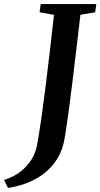

<svg xmlns="http://www.w3.org/2000/svg" viewBox="-111 -763 496 948"><path d="M-71.5 165 -91 125.5Q-44 111 -10 84.5Q24 58 44.8 24Q65.5 -10 72 -47Q84 -113 95 -191.5Q106 -270 116.5 -354.8Q127 -439.5 136.8 -524.8Q146.5 -610 155.5 -689.5L84.5 -702.5L90 -743H364.5L359 -702.5L286 -690Q275.5 -599.5 265.2 -512.8Q255 -426 245.5 -348.8Q236 -271.5 227.5 -209Q219 -146.5 212 -103.2Q205 -60 199.5 -41.5Q181 17.5 142.2 60.2Q103.5 103 49 129Q-5.5 155 -71.5 165Z"/></svg>

Font: Merriweather 48pt SemiBold
Style: Italic
Weight: 600
Italic angle: -7.8°
Designer: Eben Sorkin
Foundry: Eben Sorkin
Version: Version 2.101